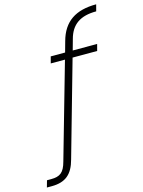

<svg xmlns="http://www.w3.org/2000/svg" viewBox="-244 -835 798 1071"><g transform="rotate(-15 155.0 -300.0)"><path d="M-82 158C-1 158 40 121 61 42L216 -505H358L368 -543H227L244 -604C265 -684 318 -720 410 -720L420 -758C301 -758 229 -711 200 -604L183 -543H100L90 -505H172L16 42C0 102 -24 119 -75 119H-99L-110 158Z"/></g></svg>

Font: Momo Neue ExtLt
Style: Italic
Weight: 200
Italic angle: -10°
Designer: Ninad Kale (Devanagari), Jonny Pinhorn (Latin)
Foundry: Indian Type Foundry
Version: 4.004